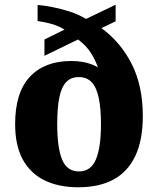

<svg xmlns="http://www.w3.org/2000/svg" viewBox="-20 -782 668 812"><path d="M311 10Q228 10 168 -19.5Q108 -49 76 -108Q44 -167 44 -257Q44 -391 106.5 -457.5Q169 -524 281 -524Q306 -524 327.5 -520.5Q349 -517 366 -510.5Q383 -504 394 -497Q384 -527 364.5 -558Q345 -589 310 -615L168 -546V-615L253 -657Q228 -672 199 -680.5Q170 -689 139 -693V-761Q166 -759 202 -752Q238 -745 275 -733Q312 -721 344 -702L469 -762V-692L409 -663Q490 -604 537 -511.5Q584 -419 584 -291Q584 -190 552.5 -123Q521 -56 460.5 -23Q400 10 311 10ZM314 -57Q364 -57 385.5 -107.5Q407 -158 407 -256Q407 -324 397.5 -368.5Q388 -413 367.5 -434.5Q347 -456 313 -456Q280 -456 260 -435Q240 -414 231 -370.5Q222 -327 222 -256Q222 -158 242.5 -107.5Q263 -57 314 -57Z"/></svg>

Font: Noto Serif Thai ExtraBold
Style: Regular
Weight: 800
Version: Version 2.001